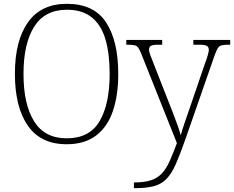

<svg xmlns="http://www.w3.org/2000/svg" viewBox="-20 -745 1225 1005"><path d="M329 10Q193 10 125.5 -87.5Q58 -185 58 -359Q58 -532 126.5 -628.5Q195 -725 330 -725Q472 -725 535.5 -627.5Q599 -530 599 -358Q599 -247 571 -164Q543 -81 483 -35.5Q423 10 329 10ZM329 -21Q449 -21 501.5 -111Q554 -201 554 -358Q554 -464 532 -539Q510 -614 460.5 -654Q411 -694 330 -694Q215 -694 159 -605.5Q103 -517 103 -358Q103 -199 158.5 -110Q214 -21 329 -21ZM681 210Q736 210 770.5 198.5Q805 187 828 162Q851 137 868.5 97.5Q886 58 906 4L720 -462Q711 -485 703.5 -495.5Q696 -506 683 -508.5Q670 -511 644 -511H641V-536H829V-511H809Q778 -511 769 -504.5Q760 -498 760 -485Q760 -475 766 -459Q772 -443 786 -407L861 -216Q873 -187 885.5 -153.5Q898 -120 909.5 -89Q921 -58 926 -37Q935 -69 946.5 -102.5Q958 -136 973 -179L1055 -419Q1063 -440 1068 -457.5Q1073 -475 1073 -484Q1073 -498 1063.5 -504.5Q1054 -511 1023 -511H992V-536H1185V-511H1181Q1155 -511 1141.5 -508Q1128 -505 1120.5 -493.5Q1113 -482 1104 -457L949 -12Q922 65 900 114.5Q878 164 851.5 191.5Q825 219 785.5 229.5Q746 240 684 240H681Z"/></svg>

Font: Noto Serif ExtraLight
Style: Regular
Weight: 200
Designer: Monotype Design Team
Foundry: Monotype Imaging Inc.
Version: Version 2.015; ttfautohint (v1.8.4.7-5d5b)